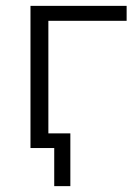

<svg xmlns="http://www.w3.org/2000/svg" viewBox="-20 -505 465 655"><path d="M84 0V-485H412V-434H145V-50H220V130H165V0Z"/></svg>

Font: Nunito Sans Light
Style: Regular
Weight: 300
Designer: Vernon Adams
Foundry: Vernon Adams
Version: Version 3.101; ttfautohint (v1.8.4.7-5d5b);gftools[0.9.27]